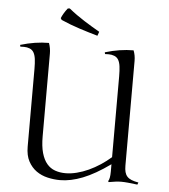

<svg xmlns="http://www.w3.org/2000/svg" viewBox="-60 -956 907 1030"><g transform="rotate(5 393.0 -441.0)"><path d="M188.5 -651.9V-206.1Q188.5 -152.3 198.7 -116.5Q209 -80.6 227.3 -59.1Q245.6 -37.6 271.2 -28.6Q296.9 -19.5 327.6 -19.5Q356.9 -19.5 388.4 -27.6Q419.9 -35.6 451.4 -50Q482.9 -64.5 512.9 -84.2Q543 -104 569.3 -127V-562Q569.3 -594.2 566.4 -616Q563.5 -637.7 555.7 -650.9Q547.9 -664.1 533.7 -669.7Q519.5 -675.3 503.4 -675.3Q487.3 -675.3 483.4 -674.8L481.4 -684.1Q561 -708 634.3 -708Q644.5 -682.1 644.5 -651.9V-87.9Q644.5 -67.9 648.2 -53.7Q651.9 -39.6 660.6 -29.8Q669.4 -20 684.3 -13.9Q699.2 -7.8 721.7 -3.9L717.3 7.8Q688 3.9 666.5 2Q645 0 630.4 0Q616.7 0 599.9 2Q583 3.9 562.5 7.8L559.6 2.9Q569.3 -11.2 569.3 -48.8V-88.9Q488.8 -31.2 423.6 -5.6Q358.4 20 301.8 20Q268.1 20 234.4 12.2Q200.7 4.4 173.8 -14.6Q147 -33.7 130.1 -65.2Q113.3 -96.7 113.3 -144V-562Q113.3 -594.2 110.4 -616Q107.4 -637.7 99.6 -650.9Q91.8 -664.1 77.6 -669.7Q63.5 -675.3 47.4 -675.3Q31.2 -675.3 27.3 -674.8L25.4 -684.1Q105 -708 178.7 -708Q188.5 -680.2 188.5 -651.9ZM273.9 -901.9Q294.9 -884.8 315.9 -869.9Q336.9 -855 357.9 -841.6Q378.9 -828.1 399.9 -815.7Q420.9 -803.2 441.9 -791L434.1 -769Q384.3 -783.2 335.2 -799.1Q286.1 -814.9 235.8 -836.9L230 -846.2Q235.4 -859.4 243.7 -873.3Q252 -887.2 263.2 -900.9Z"/></g></svg>

Font: Junge
Style: Regular
Weight: 400
Designer: Alexei Vanyashin
Foundry: Cyreal (www.cyreal.org)
Version: Version 1.002